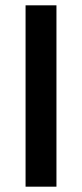

<svg xmlns="http://www.w3.org/2000/svg" viewBox="-20 -701 309 721"><path d="M192 0H76V-681H192Z"/></svg>

Font: Gabarito Medium
Style: Regular
Weight: 500
Designer: Leandro Assis / Alvaro Franca / Felipe Casaprima
Foundry: Naipe Foundry
Version: Version 1.000